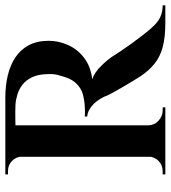

<svg xmlns="http://www.w3.org/2000/svg" viewBox="20 -660 640 720"><g transform="rotate(-90 340.0 -300.0)"><path d="M220 -600H334Q378 -600 416.5 -591Q455 -582 484.5 -562.5Q514 -543 530.5 -512Q547 -481 547 -437Q547 -400 531 -364.5Q515 -329 483 -304.5Q451 -280 403 -274Q428 -266 453.5 -240Q479 -214 493 -191Q496 -186 507.5 -168.5Q519 -151 536 -127.5Q553 -104 571 -81Q591 -55 607 -39.5Q623 -24 640.5 -17Q658 -10 680 -10V0H614Q560 0 523 -10Q486 -20 460.5 -41Q435 -62 414 -93Q407 -104 395.5 -123Q384 -142 372 -162.5Q360 -183 350 -201.5Q340 -220 337 -230Q322 -260 302 -276Q282 -292 263 -293V-302Q264 -302 274 -301.5Q284 -301 299 -302Q322 -303 345.5 -309Q369 -315 388 -335Q407 -355 417 -397Q420 -405 421.5 -417Q423 -429 422 -444Q421 -478 410 -500.5Q399 -523 382 -536Q365 -549 345 -555Q325 -561 307 -562Q278 -563 256 -562.5Q234 -562 229 -562Q228 -563 226 -572Q224 -581 222 -590.5Q220 -600 220 -600ZM230 -600V0H112V-600ZM115 -63 122 0H46V-10Q46 -10 51.5 -10Q57 -10 58 -10Q81 -10 96.5 -25.5Q112 -41 113 -63ZM115 -537H113Q112 -560 96.5 -575Q81 -590 59 -590Q57 -590 51.5 -590Q46 -590 46 -590V-600H122ZM228 -63H230Q231 -40 248 -25Q265 -10 286 -10Q286 -10 291 -10Q296 -10 297 -10L298 0H221Z"/></g></svg>

Font: Cinzel SemiBold
Style: Regular
Weight: 600
Designer: Natanael Gama
Version: Version 2.000